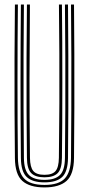

<svg xmlns="http://www.w3.org/2000/svg" viewBox="-20 -820 392 847"><path d="M176.2 6.8Q110.8 6.8 78.6 -21.9Q46.5 -50.5 45.8 -122.8Q44.8 -216.2 44.2 -330.5Q43.8 -444.8 44.1 -565.8Q44.5 -686.8 45.8 -800H59Q58 -722.8 57.6 -634.8Q57.2 -546.8 57.2 -456.2Q57.2 -365.8 57.6 -280.5Q58 -195.2 59 -124Q59.8 -61 86.2 -32.6Q112.8 -4.2 176.2 -4.2Q239.2 -4.2 265.8 -32.6Q292.2 -61 293.2 -124Q294.2 -217 294.6 -331.2Q295 -445.5 294.8 -566.4Q294.5 -687.2 293.2 -800H306.5Q307.5 -697.2 307.9 -581.4Q308.2 -465.5 308 -348Q307.8 -230.5 306.5 -122.8Q305.5 -50 273.2 -21.6Q241 6.8 176.2 6.8ZM176.2 -15.5Q123.5 -15.5 98.1 -39Q72.8 -62.5 72.2 -123Q70.5 -278.8 70.5 -453.4Q70.5 -628 72.2 -800H85.5Q84.2 -693.2 83.9 -575.2Q83.5 -457.2 83.9 -341Q84.2 -224.8 85.5 -123.2Q86 -69.5 107.5 -48Q129 -26.5 176.2 -26.5Q223 -26.5 244.5 -47.9Q266 -69.2 266.5 -123.2Q267.8 -224.2 268.1 -338Q268.5 -451.8 268.1 -569.5Q267.8 -687.2 266.5 -800H280Q281 -692 281.4 -574.4Q281.8 -456.8 281.4 -341Q281 -225.2 280 -123Q279.2 -63 254.4 -39.2Q229.5 -15.5 176.2 -15.5ZM176.2 -37.8Q135.8 -37.8 117.5 -56.6Q99.2 -75.5 98.8 -123.8Q97.8 -216.8 97.2 -330.6Q96.8 -444.5 97.1 -565.4Q97.5 -686.2 98.8 -800H112Q110.5 -636.8 110.2 -472.9Q110 -309 112.2 -123.8Q112.8 -82.2 127 -65.5Q141.2 -48.8 176.2 -48.8Q211 -48.8 225.1 -65.5Q239.2 -82.2 239.8 -123.8Q241.5 -253 241.9 -364.8Q242.2 -476.5 241.8 -582.5Q241.2 -688.5 240 -800H253.2Q254.2 -723 254.6 -635.4Q255 -547.8 255 -457.5Q255 -367.2 254.6 -281.8Q254.2 -196.2 253.2 -123.8Q252.8 -74.8 234.4 -56.2Q216 -37.8 176.2 -37.8Z"/></svg>

Font: Big Shoulders Inline Display
Style: Regular
Weight: 400
Designer: Patric King
Foundry: XO Type Co
Version: Version 1.000